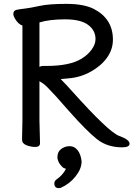

<svg xmlns="http://www.w3.org/2000/svg" viewBox="-20 -739 690 993"><path d="M285 234Q261 234 261 210Q261 198 271 190Q306 166 321 134Q308 131 302 124Q277 100 277 73Q277 46 296.5 31.5Q316 17 340.5 17Q365 17 381.5 38Q398 59 402 95V96Q402 134 371 173Q340 212 297 231Q291 234 285 234ZM94 -17 96 -116V-607Q75 -613 57 -643Q49 -657 49 -667Q49 -685 67 -688.5Q85 -692 111 -695Q137 -698 185 -708.5Q233 -719 323 -719Q413 -719 465 -693Q564 -642 564 -534Q564 -484 534 -441.5Q504 -399 450.5 -369Q397 -339 337 -334Q310 -332 294 -330Q321 -303 353 -267Q543 -55 596.5 -36Q650 -17 650 4Q650 23 612 23Q534 23 480.5 -20Q427 -63 340 -161L272 -238Q218 -297 204.5 -306Q191 -315 184 -319V-115L187 1Q187 21 163 21Q139 21 116.5 12Q94 3 94 -17ZM184 -393Q193 -398 201 -398H221Q340 -398 401 -435Q434 -455 454 -482.5Q474 -510 474 -537Q474 -582 435.5 -610.5Q397 -639 316.5 -639Q236 -639 184 -623Z"/></svg>

Font: LXGW ZhenKai
Style: Regular
Weight: 400
Designer: LXGW / Fontworks Inc.
Foundry: LXGW / Fontworks Inc.
Version: Version 0.800;June 8, 2025